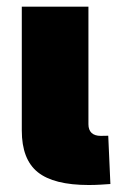

<svg xmlns="http://www.w3.org/2000/svg" viewBox="-20 -542 356 563"><path d="M240.2 0.5Q137.7 0.5 90.8 -37.1Q43.9 -74.7 43.9 -159.2V-522.5H239.3V-177.7Q239.3 -161.1 248.5 -152.3Q257.8 -143.6 275.4 -143.6Q281.7 -143.6 287.4 -143.8Q293 -144 297.4 -144L303.7 -2.4Q290 -1.5 274.2 -0.5Q258.3 0.5 240.2 0.5Z"/></svg>

Font: Inter 28pt Black
Style: Regular
Weight: 900
Designer: Rasmus Andersson
Foundry: rsms
Version: Version 4.001;git-66647c0bb